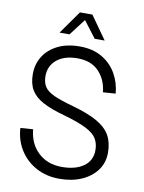

<svg xmlns="http://www.w3.org/2000/svg" viewBox="-99 -980 798 1064"><g transform="rotate(10 300.0 -448.0)"><path d="M310 16Q237 16 179.5 -15Q122 -46 87.5 -100.5Q53 -155 49 -224L120 -229Q127 -149 179 -100Q231 -51 312 -51Q389 -51 434.5 -83.5Q480 -116 480 -175Q480 -211 464 -238.5Q448 -266 403 -289Q358 -312 273 -336Q200 -356 154 -380.5Q108 -405 86.5 -440.5Q65 -476 65 -530Q65 -587 93 -631Q121 -675 172.5 -700.5Q224 -726 296 -726Q369 -726 421 -695.5Q473 -665 502 -614.5Q531 -564 536 -503L465 -498Q459 -566 416 -612.5Q373 -659 294 -659Q221 -659 178.5 -624Q136 -589 136 -532Q136 -495 151.5 -471.5Q167 -448 205.5 -430.5Q244 -413 313 -394Q403 -369 455 -339Q507 -309 529 -269Q551 -229 551 -173Q551 -116 519.5 -73.5Q488 -31 434 -7.5Q380 16 310 16ZM171 -782 263 -912H333L425 -782H369L298 -875L227 -782Z"/></g></svg>

Font: Geist Mono Light
Style: Regular
Weight: 300
Monospace: yes
Designer: Basement.studio, Andrés Briganti, Mateo Zaragoza
Foundry: Basement.studio, Vercel, Andrés Briganti, Guido Ferreyra, Mateo Zaragoza
Version: Version 1.500; ttfautohint (v1.8.4.7-5d5b)